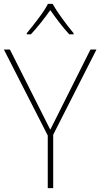

<svg xmlns="http://www.w3.org/2000/svg" viewBox="-20 -969 517 989"><path d="M239 -301 446 -714H477L254 -275V0H226V-271L0 -714H31ZM251 -949H227Q211 -918 177.5 -873.5Q144 -829 118 -798V-792H139Q165 -820 192 -854Q219 -888 239 -917Q259 -888 285 -854Q311 -820 337 -792H359V-798Q333 -829 300.5 -873.5Q268 -918 251 -949Z"/></svg>

Font: Noto Sans Display Thin
Style: Regular
Weight: 250
Designer: Monotype Design Team
Foundry: Monotype Imaging Inc.
Version: Version 1.900